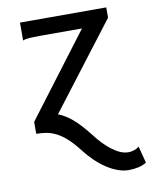

<svg xmlns="http://www.w3.org/2000/svg" viewBox="-83 -560 673 851"><g transform="rotate(-10 254.0 -134.0)"><path d="M507.8 210Q493.2 219.7 471.9 224.6Q450.7 229.5 427.2 229.5Q404.3 229.5 379.2 220.5Q354 211.4 329.1 195.1Q304.2 178.7 280.5 156Q256.8 133.3 236.3 106.4Q210.4 72.8 187.3 51.8Q164.1 30.8 141.8 19.3Q119.6 7.8 97.4 3.9Q75.2 0 51.3 0V-53.7L332 -424.8H141.6Q119.6 -424.8 99.6 -423.8Q79.6 -422.9 65.9 -417.5V-498H454.1V-451.7L161.1 -68.4Q175.3 -63 190.4 -54.2Q205.6 -45.4 222.2 -31.5Q238.8 -17.6 257.1 2.2Q275.4 22 295.9 48.3Q312 69.8 329.8 88.4Q347.7 106.9 366.2 121.1Q384.8 135.3 403.3 143.3Q421.9 151.4 439.5 151.4Q453.6 151.4 466.8 146.7Q480 142.1 488.3 134.3Z"/></g></svg>

Font: Andika Compact
Style: Regular
Weight: 400
Designer: Victor Gaultney, Annie Olsen, Julie Remington, Don Collingsworth, Eric Hays, Becca Hirsbrunner
Foundry: SIL International
Version: Version 5.000 ; LnSpcTght